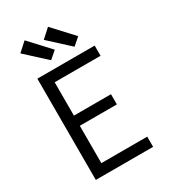

<svg xmlns="http://www.w3.org/2000/svg" viewBox="-233 -1095 1066 1207"><g transform="rotate(-30 300.0 -492.0)"><path d="M96 0V-735H512V-661H179V-419H448V-345H179V-74H512V0ZM399 -792 253 -926 317 -984 452 -838ZM229 -792 83 -926 147 -984 282 -838Z"/></g></svg>

Font: Iosevka Curly Extended
Style: Regular
Weight: 400
Width: 7
Monospace: yes
Designer: Belleve Invis
Foundry: Belleve Invis
Version: Version 11.1.0; ttfautohint (v1.8.3)